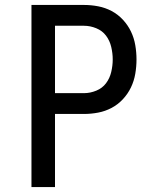

<svg xmlns="http://www.w3.org/2000/svg" viewBox="-20 -755 640 775"><path d="M107 0V-735H319Q348 -735 376.5 -729.5Q405 -724 430.5 -710.5Q456 -697 476 -675.5Q496 -654 508.5 -628Q521 -602 526 -573Q531 -544 531 -515Q531 -486 526 -457Q521 -428 508.5 -402Q496 -376 476 -354.5Q456 -333 430.5 -319.5Q405 -306 376.5 -300.5Q348 -295 319 -295H202V0ZM202 -379H319Q344 -379 368.5 -389Q393 -399 408 -419Q423 -439 429 -464.5Q435 -490 435 -515Q435 -540 429 -565.5Q423 -591 408 -611Q393 -631 368.5 -641Q344 -651 319 -651H202Z"/></svg>

Font: Iosevka Fixed Curly Md Ex
Style: Regular
Weight: 500
Width: 7
Monospace: yes
Designer: Belleve Invis
Foundry: Belleve Invis
Version: Version 30.1.2